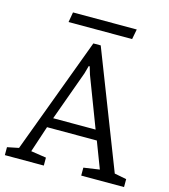

<svg xmlns="http://www.w3.org/2000/svg" viewBox="-125 -866 844 957"><g transform="rotate(15 296.5 -387.5)"><path d="M-11 0V-41L48 -53L271 -652H309L542 -53L604 -41V0H383V-41L465 -53L413 -189H156L111 -53L190 -41V0ZM174 -240H393L295 -497L283 -537H278L267 -497ZM124 -723 133 -775H462L452 -723Z"/></g></svg>

Font: Faustina Light Light
Style: Regular
Weight: 300
Version: Version 1.200